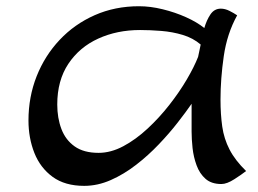

<svg xmlns="http://www.w3.org/2000/svg" viewBox="-20 -587 832 619"><path d="M597.7 -162.6V-252.4Q579.6 -226.1 552.7 -191.7Q525.9 -157.2 491.9 -121.6Q458 -85.9 418.9 -55.7Q379.9 -25.4 337.4 -6.6Q294.9 12.2 251.5 12.2Q189.5 12.2 149.7 -16.8Q109.9 -45.9 90.8 -94Q71.8 -142.1 71.8 -198.7Q71.8 -274.4 98.1 -341.1Q124.5 -407.7 172.4 -458.5Q220.2 -509.3 285.4 -538.1Q350.6 -566.9 428.2 -566.9Q464.8 -566.9 504.6 -557.1Q544.4 -547.4 579.8 -531.5Q615.2 -515.6 638.7 -496.6Q646 -522 658.4 -540.5Q670.9 -559.1 691.9 -559.1Q705.6 -559.1 719.7 -552Q733.9 -544.9 744.6 -537.6Q711.9 -478.5 701.4 -405.8Q690.9 -333 690.9 -266.1Q690.9 -218.3 696.5 -179Q702.1 -139.6 720 -105Q737.8 -70.3 773.4 -35.6Q759.8 -24.9 735.6 -9.3Q711.4 6.3 693.8 6.3Q661.6 6.3 642.6 -10.5Q623.5 -27.3 613.8 -54Q604 -80.6 600.8 -109.6Q597.7 -138.7 597.7 -162.6ZM164.6 -250Q164.6 -206.5 178 -171.1Q191.4 -135.7 220.7 -115Q250 -94.2 297.9 -94.2Q337.4 -94.2 377.7 -115.7Q418 -137.2 455.8 -172.4Q493.7 -207.5 526.1 -249Q558.6 -290.5 582.5 -331.3Q606.4 -372.1 618.7 -403.8Q620.6 -413.6 622.8 -423.3Q625 -433.1 627 -443.4Q602.5 -464.4 569.3 -474.4Q536.1 -484.4 500 -487.3Q463.9 -490.2 431.6 -490.2Q357.4 -490.2 296.9 -462.6Q236.3 -435.1 200.4 -381.3Q164.6 -327.6 164.6 -250Z"/></svg>

Font: Lumanosimo
Style: Regular
Weight: 400
Designer: The DocRepair Project, Eduardo Rodriguez Tunni
Foundry: Google
Version: Version 1.010